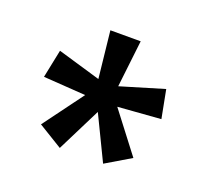

<svg xmlns="http://www.w3.org/2000/svg" viewBox="-71 -844 538 500"><g transform="rotate(20 198.5 -594.5)"><path d="M241 -761 226 -631 346 -667 361 -589 242 -580 327 -469 258 -428 199 -550 138 -428 71 -469 153 -580 36 -588 52 -666 171 -631 157 -761Z"/></g></svg>

Font: Noto Sans ExtraCondensed
Style: Regular
Weight: 400
Width: 2
Designer: Monotype Design Team
Foundry: Monotype Imaging Inc.
Version: Version 2.013